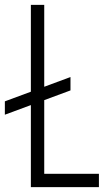

<svg xmlns="http://www.w3.org/2000/svg" viewBox="-34 -770 449 790"><path d="M-14 -298V-353L256 -453V-398ZM148 -750V-55H373V0H93V-750Z"/></svg>

Font: Mohave Light
Style: Regular
Weight: 300
Designer: Gumpita Rahayu
Foundry: Tokotype
Version: Version 2.003